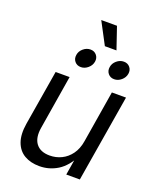

<svg xmlns="http://www.w3.org/2000/svg" viewBox="-165 -1005 907 1109"><g transform="rotate(20 288.5 -450.0)"><path d="M213.4 7.8Q159.7 7.8 121.1 -14.6Q82.5 -37.1 65.9 -83Q49.3 -128.9 60.5 -197.8L116.7 -535.6H202.6L148.4 -204.6Q137.7 -140.6 164.3 -105.5Q190.9 -70.3 248.5 -70.3Q287.1 -70.3 320.8 -86.7Q354.5 -103 378.4 -135.7Q402.3 -168.5 410.2 -217.3L462.4 -535.6H549.3L460.4 0H377L398.4 -129.9H414.1Q376.5 -55.7 325.2 -23.9Q273.9 7.8 213.4 7.8ZM448.2 -611.8Q424.3 -611.8 410.4 -628.7Q396.5 -645.5 400.4 -669.4Q403.8 -692.9 423.6 -709.7Q443.4 -726.6 467.3 -726.6Q491.2 -726.6 505.1 -709.7Q519 -692.9 515.1 -669.4Q511.2 -645.5 491.5 -628.7Q471.7 -611.8 448.2 -611.8ZM243.2 -611.8Q219.2 -611.8 205.3 -628.7Q191.4 -645.5 195.3 -669.4Q198.7 -692.9 218.5 -709.7Q238.3 -726.6 262.2 -726.6Q286.1 -726.6 300 -709.7Q314 -692.9 310.1 -669.4Q306.2 -645.5 286.4 -628.7Q266.6 -611.8 243.2 -611.8ZM333 -772.9 261.7 -907.7H358.4L404.3 -772.9Z"/></g></svg>

Font: Inter 20pt
Style: Italic
Weight: 400
Italic angle: -9.3988°
Version: Version 4.001;git-66647c0bb